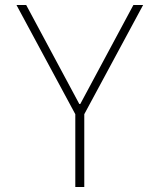

<svg xmlns="http://www.w3.org/2000/svg" viewBox="-20 -750 640 770"><path d="M282 0V-292L46 -730H85L298 -333H302L515 -730H554L318 -292V0Z"/></svg>

Font: M PLUS Code Latin Expanded ExtraLight
Style: Regular
Weight: 250
Width: 7
Designer: Coji Morishita
Foundry: UNDERFOREST DESIGN
Version: Version 1.002; ttfautohint (v1.8.3)